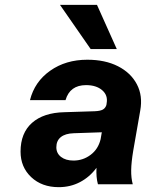

<svg xmlns="http://www.w3.org/2000/svg" viewBox="-20 -762 603 794"><path d="M228 -742H381L463 -559H355ZM531 -139Q523 -91 522.5 -58.5Q522 -26 529 0H385Q377 -29 379 -68Q351 -30 311 -9Q271 12 223 12Q153 12 109 -29.5Q65 -71 65 -135Q65 -212 112.5 -254Q160 -296 246 -298L372 -302Q395 -303 405.5 -309Q416 -315 420 -328L421 -335Q427 -368 402.5 -389Q378 -410 336 -410Q269 -410 251 -348H104Q123 -424 187.5 -469.5Q252 -515 341 -515Q415 -515 468 -488Q521 -461 546 -413.5Q571 -366 560 -305ZM213 -153Q213 -128 232.5 -113Q252 -98 284 -98Q323 -98 354.5 -121.5Q386 -145 396 -186L401 -215L285 -211Q250 -210 231.5 -195Q213 -180 213 -153Z"/></svg>

Font: Overused Grotesk
Style: Bold Italic
Weight: 700
Italic angle: -10°
Version: Version 0.003